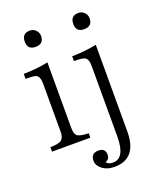

<svg xmlns="http://www.w3.org/2000/svg" viewBox="-164 -819 933 1120"><g transform="rotate(-20 302.5 -259.5)"><path d="M157.7 -717.8Q179.2 -717.8 193.8 -702.6Q209 -687.5 209 -666.5Q209 -616.7 157.7 -616.7Q107.9 -616.7 107.9 -666.5Q107.9 -717.8 157.7 -717.8ZM275.9 -9.8H38.1V-37.6Q70.8 -37.6 91.8 -43.9Q125 -52.7 125 -101.1V-399.9Q125 -447.3 101.1 -456.1Q85.9 -461.9 38.1 -461.9V-492.2Q119.6 -493.7 190.9 -508.3V-101.1Q190.9 -56.2 213.9 -46.9Q236.3 -37.6 275.9 -37.6ZM459 -717.8Q480.5 -717.8 495.1 -702.6Q510.3 -687.5 510.3 -666.5Q510.3 -616.7 459 -616.7Q409.2 -616.7 409.2 -666.5Q409.2 -717.8 459 -717.8ZM491.2 -508.3V28.8Q491.2 198.7 351.1 198.7Q304.7 198.7 273.9 173.8Q247.1 151.4 247.1 124.5Q247.1 76.7 293.9 76.7Q336.9 76.7 336.9 117.7Q336.9 146 310.1 154.8Q323.7 171.9 351.1 171.9Q426.3 171.9 426.3 37.6V-400.4Q426.3 -447.3 402.3 -456.1Q385.7 -462.4 338.9 -462.4V-492.2Q420.4 -493.7 491.2 -508.3Z"/></g></svg>

Font: I.Ming
Style: Regular
Weight: 400
Designer: Ichiten Fonts Project
Version: Version 6.11; Dec 27, 2019